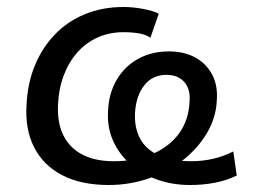

<svg xmlns="http://www.w3.org/2000/svg" viewBox="-20 -520 726 549"><path d="M291 9Q212 9 158 -19Q104 -47 77.5 -99Q51 -151 56 -222Q59 -283 80 -333.5Q101 -384 137 -421.5Q173 -459 223 -479.5Q273 -500 333 -500Q361 -500 389.5 -494.5Q418 -489 434 -481L410 -412Q398 -421 377.5 -424.5Q357 -428 334 -428Q293 -428 259.5 -413Q226 -398 201.5 -370.5Q177 -343 162.5 -305Q148 -267 146 -223Q143 -170 161 -133.5Q179 -97 215.5 -78Q252 -59 305 -59Q370 -59 418 -80.5Q466 -102 493 -140Q520 -178 522 -230Q525 -265 507 -285.5Q489 -306 456 -306Q416 -306 392.5 -276Q369 -246 366 -197Q364 -154 381 -123Q398 -92 434.5 -75.5Q471 -59 527 -59Q559 -59 589.5 -66Q620 -73 647 -87L657 -18Q628 -4 594.5 2.5Q561 9 524 9Q472 9 428 -7Q384 -23 351.5 -52Q319 -81 302.5 -119.5Q286 -158 289 -203Q291 -253 313.5 -291.5Q336 -330 374.5 -351.5Q413 -373 463 -373Q507 -373 538.5 -355.5Q570 -338 586.5 -307Q603 -276 600 -234Q598 -184 572 -140Q546 -96 503.5 -62.5Q461 -29 406 -10Q351 9 291 9Z"/></svg>

Font: Nunito Sans 10pt Medium
Style: Italic
Weight: 500
Italic angle: -9°
Designer: Vernon Adams
Foundry: Vernon Adams
Version: Version 3.101;gftools[0.9.27]